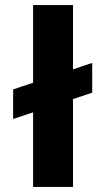

<svg xmlns="http://www.w3.org/2000/svg" viewBox="-20 -740 417 760"><path d="M32 -386 345 -491V-373L32 -269ZM111 0V-720H269V0Z"/></svg>

Font: Bricolage Grotesque 96pt ExtraBold ExtraBold
Style: Regular
Weight: 800
Version: Version 1.001;gftools[0.9.33.dev8+g029e19f]